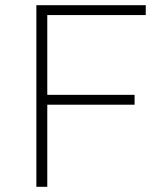

<svg xmlns="http://www.w3.org/2000/svg" viewBox="-20 -719 592 739"><path d="M120 -699H541V-661H162V-354H498V-316H162V0H120Z"/></svg>

Font: Alexandria ExtraLight
Style: Regular
Weight: 250
Designer: Mohamed Gaber
Foundry: Kief Type Foundry
Version: Version 5.100